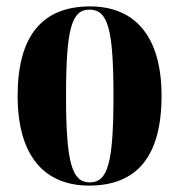

<svg xmlns="http://www.w3.org/2000/svg" viewBox="-20 -569 559 599"><path d="M258 10C407 10 484 -81 484 -270C484 -457 400 -549 261 -549C112 -549 35 -457 35 -270C35 -82 119 10 258 10ZM260 0C205 0 186 -59 186 -270C186 -481 204 -539 259 -539C316 -539 334 -481 334 -270C334 -59 316 0 260 0Z"/></svg>

Font: Noto Serif Display ExtraCondensed ExtraBold
Style: Regular
Weight: 800
Width: 2
Designer: Monotype Design Team
Foundry: Monotype Imaging Inc.
Version: Version 2.009